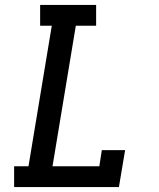

<svg xmlns="http://www.w3.org/2000/svg" viewBox="-20 -755 640 775"><path d="M37 0V-84H95L189 -651H142V-735H368V-651H286L192 -84H381L391 -149H485L460 0Z"/></svg>

Font: Iosevka Curly Slab MdExObl
Style: Regular
Weight: 500
Width: 7
Italic angle: -9°
Monospace: yes
Designer: Belleve Invis
Foundry: Belleve Invis
Version: Version 11.1.0; ttfautohint (v1.8.3)